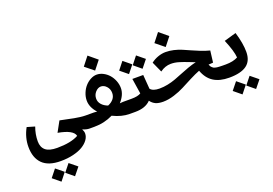

<svg xmlns="http://www.w3.org/2000/svg" viewBox="-145 -1167 2888 2028"><g transform="rotate(-20 1298.5 -153.0)"><path d="M732.9 -62 712.9 0Q680.2 0 637.2 -18.1Q651.9 8.8 651.9 32.2Q651.9 68.4 627.9 102.1Q604 135.7 561 161.9Q518.1 188 453.1 203.6Q388.2 219.2 312 219.2Q173.8 219.2 106.9 152.1Q40 85 40 -38.1Q40 -143.1 94.2 -242.2L181.2 -216.8Q152.8 -139.6 152.8 -60.1Q152.8 6.3 193.6 40.8Q234.4 75.2 324.2 75.2Q477.5 75.2 564 27.8Q549.3 -43 379.9 -73.2L443.8 -189.9Q470.7 -184.6 521 -174.1Q571.3 -163.6 597.4 -158.4Q623.5 -153.3 659.4 -148.7Q695.3 -144 724.1 -144ZM312 351.1 379.9 266.1 465.8 335.9 397 420.9ZM158.2 356 226.1 271 311 339.8 243.2 425.8Z M1053.7 -650.9 978 -555.2 879.9 -634.8 956.1 -731.9ZM1239.7 -144 1249 -62 1229 0H1165Q1076.2 0 978 -47.9Q881.3 0 768.1 0H712.9L692.9 -62L724.1 -144H814.9L850.1 -141.1Q786.1 -211.4 786.1 -287.1Q786.1 -329.6 803 -371.1Q819.8 -412.6 846.7 -442.6Q873.5 -472.7 908.4 -491.2Q943.4 -509.8 978 -509.8Q1014.6 -509.8 1050.3 -491.2Q1085.9 -472.7 1112.3 -442.6Q1138.7 -412.6 1154.8 -372.1Q1170.9 -331.5 1170.9 -289.1Q1170.9 -214.8 1105 -141.1L1141.1 -144ZM977.1 -377Q943.4 -377 915 -345.9Q886.7 -314.9 886.7 -272Q886.7 -234.9 912.1 -206.1Q937.5 -177.2 981 -161.1Q1021.5 -177.7 1044.2 -205.6Q1066.9 -233.4 1066.9 -272Q1066.9 -315.9 1039.1 -346.4Q1011.2 -377 977.1 -377Z M1524.4 -487.8 1455.6 -401.9 1370.6 -472.2 1438.5 -558.1ZM1369.6 -482.9 1301.8 -397.9 1216.3 -467.8 1283.7 -553.2ZM1553.7 -144 1562.5 -63 1542.5 0Q1492.2 0 1459.2 -14.6Q1426.3 -29.3 1402.3 -62Q1343.3 0 1228.5 0L1208.5 -63L1239.7 -144Q1309.6 -144 1343.8 -166L1317.4 -337.9H1439.5L1451.7 -179.2Q1480 -144 1553.7 -144Z M1839.4 -629.9 1763.7 -534.2 1665.5 -613.8 1741.7 -710.9ZM2297.4 -144 2305.7 -60.1 2285.6 0Q2178.2 0 2110.1 -43.7Q2042 -87.4 2009.3 -178.2Q1963.9 -161.1 1897.7 -127.2Q1831.5 -93.3 1782.2 -67.4Q1732.9 -41.5 1667.2 -20.8Q1601.6 0 1542.5 0L1522.5 -62L1553.7 -144Q1600.1 -144 1647 -153.6Q1693.8 -163.1 1736.8 -179Q1779.8 -194.8 1820.6 -211.7Q1861.3 -228.5 1911.4 -246.6Q1961.4 -264.6 2006.3 -274.9Q1986.3 -282.7 1948.5 -297.6Q1910.6 -312.5 1892.6 -318.8Q1874.5 -325.2 1847.4 -333.7Q1820.3 -342.3 1797.9 -345.7Q1775.4 -349.1 1752.4 -349.1Q1689 -349.1 1631.3 -307.1L1577.6 -425.8Q1612.8 -453.6 1656.7 -469.2Q1700.7 -484.9 1743.7 -484.9Q1788.1 -484.9 1833.3 -474.4Q1878.4 -463.9 1920.4 -446.3Q1962.4 -428.7 2002.9 -409.9Q2043.5 -391.1 2094.5 -371.1Q2145.5 -351.1 2193.4 -338.9L2177.2 -208L2127.4 -205.1H2125.5Q2130.4 -193.4 2135 -185.1Q2139.6 -176.8 2147 -170.2Q2154.3 -163.6 2159.9 -159.4Q2165.5 -155.3 2177.5 -152.1Q2189.5 -148.9 2198.2 -147.5Q2207 -146 2225.3 -145.3Q2243.7 -144.5 2257.3 -144.3Q2271 -144 2297.4 -144Z M2285.2 0 2265.1 -64.9 2296.4 -144Q2380.4 -144 2434.1 -172.9Q2429.7 -245.1 2372.1 -381.8L2507.3 -420.9Q2546.4 -291.5 2546.4 -195.8Q2546.4 -94.7 2481.7 -47.4Q2417 0 2285.2 0ZM2509.3 209 2424.3 139.2 2492.2 54.2 2578.1 124ZM2355 213.9 2270 144 2338.4 59.1 2423.3 127.9Z"/></g></svg>

Font: FiraGO SemiBold
Style: Italic
Weight: 600
Italic angle: -8°
Designer: bBox Type GmbH
Foundry: bBox Type GmbH
Version: Version 1.001;PS 001.001;hotconv 1.0.88;makeotf.lib2.5.64775